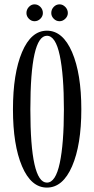

<svg xmlns="http://www.w3.org/2000/svg" viewBox="-20 -852 433 883"><path d="M253.9 -754.4Q238.3 -754.4 227.1 -765.9Q215.8 -777.3 215.8 -792Q215.8 -808.6 227.1 -820.3Q238.3 -832 253.9 -832Q268.6 -832 280.3 -820.1Q292 -808.1 292 -792Q292 -777.3 280.3 -765.9Q268.6 -754.4 253.9 -754.4ZM138.7 -754.4Q124 -754.4 112.8 -765.9Q101.6 -777.3 101.6 -792Q101.6 -808.1 112.8 -820.1Q124 -832 138.7 -832Q154.3 -832 165.8 -820.3Q177.2 -808.6 177.2 -792Q177.2 -777.3 165.8 -765.9Q154.3 -754.4 138.7 -754.4ZM195.8 10.7Q123 10.7 81.3 -87.4Q39.6 -185.5 39.6 -349.1Q39.6 -513.7 81.3 -612.3Q123 -710.9 195.8 -710.9Q269 -710.9 311.5 -612.1Q354 -513.2 354 -349.1Q354 -185.5 311.5 -87.4Q269 10.7 195.8 10.7ZM195.8 -12.2Q235.8 -12.2 254.9 -102.3Q273.9 -192.4 273.9 -349.1Q273.9 -505.9 254.9 -596.7Q235.8 -687.5 195.8 -687.5Q119.6 -687.5 119.6 -349.1Q119.6 -12.2 195.8 -12.2Z"/></svg>

Font: Imbue
Style: Regular
Weight: 400
Designer: Tyler Finck
Foundry: Etcetera Type Company
Version: Version 0.910